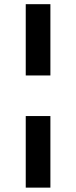

<svg xmlns="http://www.w3.org/2000/svg" viewBox="-20 -747 359 904"><path d="M101.2 -200.6V136.4H217.3V-200.6ZM101.2 -391.7H217.3V-727.3H101.2Z"/></svg>

Font: Margiela Sans Semi Bold
Style: Regular
Weight: 600
Designer: Stefan Endress, Andreas Faust
Version: Version 1.100;FEAKit 1.0